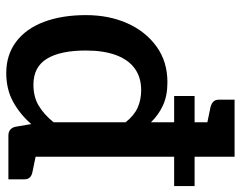

<svg xmlns="http://www.w3.org/2000/svg" viewBox="-100 -682 788 629"><g transform="rotate(90 294.5 -367.0)"><path d="M219 7Q159 7 116 -25.5Q73 -58 51 -117Q29 -176 29 -254Q29 -329 55.5 -389Q82 -449 131.5 -485Q181 -521 249 -521Q293 -521 324.5 -506.5Q356 -492 380 -467V-741H493V0H424Q401 0 395 -22L386 -75Q354 -38 313 -15.5Q272 7 219 7ZM257 -82Q297 -82 326 -99.5Q355 -117 380 -148V-384Q358 -412 332 -423.5Q306 -435 275 -435Q233 -435 204 -414Q175 -393 160 -352.5Q145 -312 145 -254Q145 -170 172 -126Q199 -82 257 -82ZM406 -741 394 -649 331 -662Q319 -665 312.5 -671.5Q306 -678 306 -690V-741ZM467 0 479 -92 542 -79Q554 -77 560.5 -70.5Q567 -64 567 -52V0ZM294 -543V-610H589V-543Z"/></g></svg>

Font: Aleo SemiBold
Style: Regular
Weight: 600
Designer: Alessio Laiso
Foundry: Alessio Laiso
Version: Version 2.001;gftools[0.9.29]